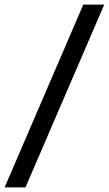

<svg xmlns="http://www.w3.org/2000/svg" viewBox="-24 -747 470 829"><path d="M-4 62 335.5 -727H426L86 62Z"/></svg>

Font: Expletus Sans Medium
Style: Italic
Weight: 500
Italic angle: -7°
Version: Version 7.500